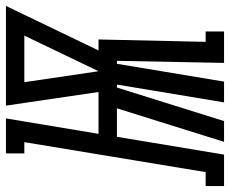

<svg xmlns="http://www.w3.org/2000/svg" viewBox="-145 -691 775 647"><g transform="rotate(-90 242.5 -367.5)"><path d="M-61 0V-62H-14L87 -673H49V-735H167L115 -423H256L210 -735H546L396 -423H433L425 -62H460V0H354L361 -361H351L291 0H221L281 -361H271L158 0H88L201 -361H105L45 0ZM326 -423 446 -673H289Z"/></g></svg>

Font: Iosevka Curly Slab MdObl
Style: Regular
Weight: 500
Italic angle: -9°
Monospace: yes
Designer: Belleve Invis
Foundry: Belleve Invis
Version: Version 11.0.0; ttfautohint (v1.8.3)